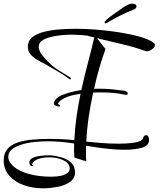

<svg xmlns="http://www.w3.org/2000/svg" viewBox="-92 -837 890 1041"><path d="M141 184Q83 184 34.5 166Q-14 148 -43 114Q-72 80 -72 33Q-72 -6 -51.5 -29.5Q-31 -53 4 -64.5Q39 -76 83.5 -80Q128 -84 176 -84Q208 -84 242 -82.5Q276 -81 311 -77Q314 -142 323 -205Q332 -268 345 -329Q321 -325 301.5 -320.5Q282 -316 266 -309Q247 -301 235 -291Q223 -281 223 -275Q223 -270 230 -269Q234 -268 234.5 -265Q235 -262 231 -260Q223 -258 210.5 -263.5Q198 -269 200 -280Q202 -288 211 -299.5Q220 -311 246 -322Q266 -330 291.5 -337Q317 -344 349 -349Q366 -426 385 -497Q404 -568 419 -634Q409 -636 399.5 -638.5Q390 -641 380 -644Q361 -646 340 -647.5Q319 -649 297 -649Q254 -649 212.5 -642.5Q171 -636 144.5 -622Q118 -608 118 -583Q118 -564 134 -542Q150 -520 172 -499Q198 -473 227.5 -455Q257 -437 286 -419Q294 -414 292 -409.5Q290 -405 285 -408Q255 -430 219 -451Q183 -472 148 -492Q131 -500 110 -512.5Q89 -525 74 -542Q59 -559 59 -581Q58 -616 84 -636Q110 -656 150.5 -665.5Q191 -675 236.5 -678Q282 -681 320 -681Q367 -681 427.5 -676.5Q488 -672 549.5 -662.5Q611 -653 662.5 -639Q714 -625 741 -605Q748 -599 748 -593Q748 -584 738.5 -575Q729 -566 717 -561.5Q705 -557 697 -560Q643 -580 576 -596Q509 -612 434 -630L480 -571Q465 -530 448.5 -475Q432 -420 418 -355Q426 -356 434 -356Q442 -356 451 -356Q480 -356 513 -353Q546 -350 583 -345Q601 -340 601 -329Q601 -323 591 -323Q590 -323 587.5 -323Q585 -323 582 -324Q528 -336 456 -336Q446 -336 435 -336Q424 -336 413 -335Q399 -271 389 -203Q379 -135 376 -69Q406 -66 454 -62Q502 -58 550 -58Q588 -58 620 -61.5Q652 -65 671 -74Q680 -79 681.5 -82.5Q683 -86 684 -88Q687 -104 701 -104Q709 -104 713 -95Q716 -86 716 -78Q716 -47 677 -36Q638 -25 584 -25Q546 -25 505.5 -29Q465 -33 430.5 -38Q396 -43 375 -47Q375 -37 374.5 -26Q374 -15 374 -4Q374 6 374.5 16.5Q375 27 376 38L311 17Q310 -2 309.5 -21Q309 -40 310 -59Q232 -71 167 -71Q131 -71 93.5 -67Q56 -63 24 -53Q-8 -43 -27.5 -27Q-47 -11 -47 13Q-47 41 -18 66Q11 91 64 106Q117 121 188 121Q242 120 265 107Q288 94 286 75Q285 55 268 42Q251 29 225.5 22.5Q200 16 173 16Q141 16 114.5 25.5Q88 35 82 53L83 58Q89 59 89 62Q89 64 84 64Q74 64 70.5 56.5Q67 49 67 44Q67 28 84.5 19.5Q102 11 128 8Q154 5 179 5Q209 7 240.5 16Q272 25 293.5 44.5Q315 64 315 100Q313 133 284.5 151.5Q256 170 216.5 177Q177 184 141 184ZM480 -710Q476 -710 475.5 -714.5Q475 -719 476 -720Q483 -729 499.5 -742Q516 -755 533.5 -767Q551 -779 558 -784Q585 -804 602 -811.5Q619 -819 629 -817Q648 -815 648 -802Q648 -792 635 -786Q600 -773 559.5 -752.5Q519 -732 488 -713Q482 -710 480 -710Z"/></svg>

Font: Festive
Style: Regular
Weight: 400
Designer: Robert E. Leuschke
Foundry: Robert E. Leuschke
Version: Version 1.101; ttfautohint (v1.8.3)